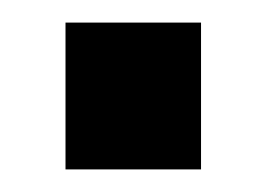

<svg xmlns="http://www.w3.org/2000/svg" viewBox="-20 -150 236 170"><path d="M38 -130V0H158V-130Z"/></svg>

Font: Jakob Semi-Condensed
Style: Regular
Weight: 400
Width: 4
Designer: Alan Madić
Foundry: X Cicéro
Version: Version 1.000;Glyphs 3.1.2 (3151)